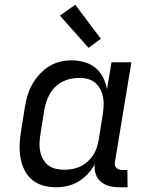

<svg xmlns="http://www.w3.org/2000/svg" viewBox="-20 -783 640 811"><path d="M217 8Q188 8 161.5 0.5Q135 -7 115 -24Q95 -41 83 -65.5Q71 -90 66.5 -117Q62 -144 63 -172.5Q64 -201 69 -230L85 -330Q89 -354 96 -378.5Q103 -403 115.5 -425.5Q128 -448 146 -468Q164 -488 186 -502Q208 -516 232.5 -522Q257 -528 282 -528Q310 -528 336.5 -520.5Q363 -513 383 -496.5Q403 -480 415 -456.5Q427 -433 432 -406L451 -520H535L466 -102Q464 -95 465 -87.5Q466 -80 470.5 -75Q475 -70 481.5 -67.5Q488 -65 496 -65H518L519 8H484Q462 8 442 3Q422 -2 406.5 -15Q391 -28 384.5 -47.5Q378 -67 380 -89Q368 -67 350.5 -48Q333 -29 311 -16Q289 -3 264.5 2.5Q240 8 217 8ZM251 -66Q268 -66 285 -69Q302 -72 318.5 -79.5Q335 -87 349 -99.5Q363 -112 373 -127Q383 -142 388.5 -159Q394 -176 397 -193L413 -293Q416 -312 417.5 -331Q419 -350 416 -368.5Q413 -387 405 -403.5Q397 -420 383.5 -432Q370 -444 352.5 -449Q335 -454 315 -454Q298 -454 280 -450.5Q262 -447 245 -438.5Q228 -430 214 -416.5Q200 -403 190.5 -386.5Q181 -370 175.5 -352.5Q170 -335 167 -318L151 -218Q148 -199 147 -180.5Q146 -162 149.5 -144.5Q153 -127 161.5 -111.5Q170 -96 183 -85.5Q196 -75 214 -70.5Q232 -66 251 -66ZM354 -581 233 -717 298 -763 406 -619Z"/></svg>

Font: Iosevka HT Extended
Style: Italic
Weight: 400
Width: 7
Italic angle: -9°
Monospace: yes
Designer: Belleve Invis
Foundry: Belleve Invis
Version: Version 32.3.0; ttfautohint (v1.8.4)